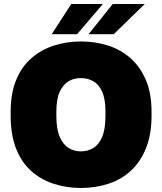

<svg xmlns="http://www.w3.org/2000/svg" viewBox="-20 -920 805 954"><path d="M382 14Q311 14 247.5 -6.5Q184 -27 135.5 -70Q87 -113 60 -181.5Q33 -250 33 -345V-365Q33 -456 60 -522Q87 -588 135.5 -630.5Q184 -673 247.5 -693.5Q311 -714 382 -714Q454 -714 517.5 -693.5Q581 -673 629 -630.5Q677 -588 705 -522Q733 -456 733 -365V-345Q733 -251 705 -182.5Q677 -114 629 -70.5Q581 -27 517.5 -6.5Q454 14 382 14ZM382 -168Q416 -168 443.5 -184.5Q471 -201 487.5 -239.5Q504 -278 504 -345V-365Q504 -428 487.5 -464.5Q471 -501 443.5 -516.5Q416 -532 382 -532Q348 -532 321 -516.5Q294 -501 277 -464.5Q260 -428 260 -365V-345Q260 -278 277 -239.5Q294 -201 321 -184.5Q348 -168 382 -168ZM237 -750 334 -900H491L363 -750ZM420 -750 540 -900H699L545 -750Z"/></svg>

Font: Golos Text ExtraBold
Style: Regular
Weight: 800
Designer: A.Korolkova, Vitaly Kuzmin
Foundry: ParaType Ltd
Version: Version 2.004